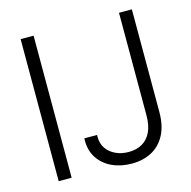

<svg xmlns="http://www.w3.org/2000/svg" viewBox="-107 -835 946 950"><g transform="rotate(-15 365.5 -359.5)"><path d="M147 -727.5V0H80.6V-727.5ZM454.1 9.8Q397.5 9.8 353 -11Q308.6 -31.7 283.2 -69.8Q257.8 -107.9 257.8 -159.7V-171.9H323.2V-159.7Q323.2 -127 340.3 -102.3Q357.4 -77.6 387 -63.7Q416.5 -49.8 454.1 -49.8Q492.7 -49.8 522 -66.2Q551.3 -82.5 567.9 -116.2Q584.5 -149.9 584.5 -202.6V-727.5H650.4V-202.6Q650.4 -131.8 625.2 -84.5Q600.1 -37.1 555.9 -13.7Q511.7 9.8 454.1 9.8Z"/></g></svg>

Font: Inter Tight Light
Style: Regular
Weight: 300
Designer: Rasmus Andersson
Foundry: rsms
Version: Version 3.004